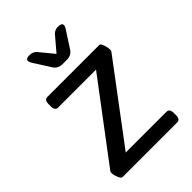

<svg xmlns="http://www.w3.org/2000/svg" viewBox="-213 -819 914 914"><g transform="rotate(-45 244.5 -362.0)"><path d="M449 -42V-30Q449 0 429 0H59Q53 0 45 -18Q37 -36 37 -51Q37 -58 40 -62L333 -451H77Q57 -451 57 -481V-493Q57 -523 77 -523H428Q435 -523 441.5 -504.5Q448 -486 448 -471Q448 -465 446 -461L154 -72H429Q449 -72 449 -42ZM375 -709Q375 -701 369 -692L312 -604Q297 -582 266 -582H241Q210 -582 195 -604L139 -692Q133 -702 133 -710Q133 -724 156 -724Q178 -724 192 -711L253 -637L316 -711Q330 -724 349 -724Q375 -724 375 -709Z"/></g></svg>

Font: mmAsap
Style: Regular
Weight: 400
Designer: Pablo Cosgaya
Foundry: Omnibus-Type
Version: Version 1.001